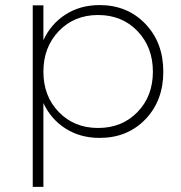

<svg xmlns="http://www.w3.org/2000/svg" viewBox="-20 -542 711 756"><path d="M372.1 -522Q481.4 -522 552.2 -448.2Q623 -374.5 623 -259.8Q623 -145.5 552.5 -72.3Q481.9 1 372.1 1Q296.4 1 238.5 -35.6Q180.7 -72.3 150.9 -136.2V193.8H108.9V-521H150.9V-383.8Q180.7 -448.2 238.5 -485.1Q296.4 -522 372.1 -522ZM366.2 -38.1Q460.4 -38.1 521.2 -100.6Q582 -163.1 582 -259.8Q582 -356.4 521.2 -419.7Q460.4 -482.9 366.2 -482.9Q272.5 -482.9 211.7 -419.7Q150.9 -356.4 150.9 -259.8Q150.9 -163.1 211.7 -100.6Q272.5 -38.1 366.2 -38.1Z"/></svg>

Font: Montserrat Ultra Light
Style: Regular
Weight: 200
Designer: Julieta Ulanovsky
Foundry: Julieta Ulanovsky
Version: Version 3.001;PS 003.001;hotconv 1.0.70;makeotf.lib2.5.58329